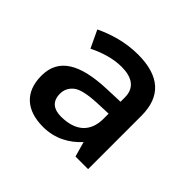

<svg xmlns="http://www.w3.org/2000/svg" viewBox="-96 -829 558 558"><g transform="rotate(45 182.5 -550.0)"><path d="M184.1 -722.2C131.8 -722.2 86.4 -707.5 48.8 -689.9L74.2 -636.2C106 -651.9 141.1 -663.1 175.8 -663.1C216.3 -663.1 245.1 -647.5 245.1 -606.9V-588.9L190.9 -586.9C84 -583 28.8 -550.8 28.8 -480C28.8 -411.1 71.3 -377.9 137.2 -377.9C186 -377.9 224.1 -399.4 252 -430.2L265.1 -383.8H316.9V-603C316.9 -682.6 272.5 -722.2 184.1 -722.2ZM245.1 -540V-519C245.1 -468.3 215.8 -436 152.8 -436C123.5 -436 104 -449.2 104 -481C104 -497.1 110.4 -509.8 122.6 -520C134.8 -530.3 159.7 -536.1 196.8 -538.1Z"/></g></svg>

Font: Noto Reveo Sans
Style: Regular
Weight: 500
Designer: Monotype Design Team
Foundry: Monotype Imaging Inc.
Version: Version 2.007